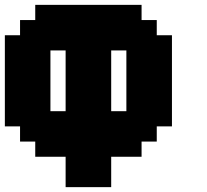

<svg xmlns="http://www.w3.org/2000/svg" viewBox="-20 -645 852 790"><path d="M250 125H437.5V0H562.5V-62.5H625V-125H687.5V-500H625V-562.5H562.5V-625H125V-562.5H62.5V-500H0V-125H62.5V-62.5H125V0H250ZM500 -187.5H437.5V-437.5H500ZM250 -187.5H187.5V-437.5H250Z"/></svg>

Font: Faithful 32x
Style: Semibold
Weight: 400
Foundry: Faithful Resource Pack
Version: Version 1.0; January 27, 2023